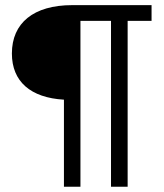

<svg xmlns="http://www.w3.org/2000/svg" viewBox="-20 -713 626 733"><path d="M224.1 0H287.1V-633.3H403.8V0H467.3V-633.3H558.6V-693.4H255.9C107.9 -693.4 25.4 -625 25.4 -508.8C25.4 -401.4 97.2 -339.8 224.1 -332.5Z"/></svg>

Font: Cascadia Code PL Light
Style: Regular
Weight: 300
Monospace: yes
Designer: Aaron Bell
Foundry: Saja Typeworks
Version: Version 2404.023